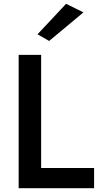

<svg xmlns="http://www.w3.org/2000/svg" viewBox="-20 -988 521 1008"><path d="M78 0H474V-106H196V-700H78ZM238 -773 418 -923 327 -968 177 -808Z"/></svg>

Font: NM-font
Style: Medium
Weight: 500
Designer: ""
Foundry: ""
Version: ""